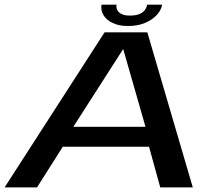

<svg xmlns="http://www.w3.org/2000/svg" viewBox="-32 -818 959 838"><path d="M-12 0H129.5L242 -177.5H618.5L667.5 0H809.5L611 -677H424.5ZM288 -264.5 505 -603H506L603 -264.5ZM526.5 -704.5Q569 -704.5 600.5 -717.8Q632 -731 651.8 -752Q671.5 -773 675.5 -797.5H610Q608 -785 600 -774Q592 -763 576 -756.5Q560 -750 534.5 -750Q512 -750 498.5 -756.8Q485 -763.5 479.8 -774.2Q474.5 -785 476.5 -797.5H411Q407 -773 419.5 -752Q432 -731 459.5 -717.8Q487 -704.5 526.5 -704.5Z"/></svg>

Font: Anybody Expanded Medium
Style: Italic
Weight: 500
Width: 7
Italic angle: -10°
Version: Version 1.113;gftools[0.9.25]